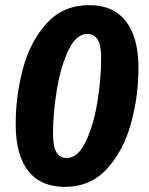

<svg xmlns="http://www.w3.org/2000/svg" viewBox="-20 -709 579 746"><path d="M41 -227Q41 -107 89.5 -45Q138 17 232 17Q332 17 396 -53.5Q460 -124 489 -229.5Q518 -335 518 -445Q518 -564 469 -626.5Q420 -689 327 -689Q226 -689 162 -619Q98 -549 69.5 -443.5Q41 -338 41 -227ZM373 -483Q373 -401 358 -310.5Q343 -220 312.5 -157.5Q282 -95 239 -95Q213 -95 199.5 -117Q186 -139 186 -190Q186 -270 201 -360.5Q216 -451 246 -514Q276 -577 319 -577Q346 -577 359.5 -555.5Q373 -534 373 -483Z"/></svg>

Font: Fira Sans Condensed
Style: Bold Italic
Weight: 700
Width: 3
Italic angle: -8°
Designer: Carrois Corporate & Edenspiekermann AG
Foundry: Carrois Corporate GbR & Edenspiekermann AG
Version: Version 4.203